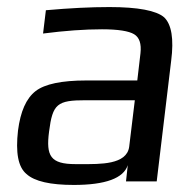

<svg xmlns="http://www.w3.org/2000/svg" viewBox="-20 -514 508 544"><path d="M424 0 465 -342C473 -404 466 -445 445 -465C423 -484 371 -494 290 -494C237 -494 177 -491 110 -485L102 -419C164 -427 220 -431 269 -431C315 -431 345 -426 360 -417C375 -408 381 -390 378 -363L369 -286H224C155 -286 107 -276 81 -256C54 -235 38 -198 31 -144C24 -82 31 -41 55 -21C78 0 123 10 189 10C279 10 330 -9 342 -46L337 0ZM119 -141C129 -220 142 -230 223 -230H362L346 -98C339 -47 263 -49 212 -49H194C123 -49 110 -72 119 -141Z"/></svg>

Font: Gamestation Display
Style: Italic
Weight: 400
Designer: Jonas Hecksher
Foundry: Jonas Hecksher, Playtypeª, e-types AS
Version: Version 1.003